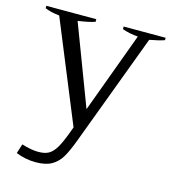

<svg xmlns="http://www.w3.org/2000/svg" viewBox="-104 -584 772 861"><g transform="rotate(15 282.0 -153.0)"><path d="M559 -498V-487Q534 -478 490 -470L297 46Q277 100 259.5 130Q242 160 214 176Q186 192 140 192Q92 192 48 174L62 130Q106 144 139 144Q169 144 187 134Q205 124 220 99.5Q235 75 253 27L264 -3L72 -471Q28 -476 5 -487V-498H237V-486Q213 -477 158 -469L299 -97L437 -471Q397 -474 364 -486V-498Z"/></g></svg>

Font: Trirong
Style: Regular
Weight: 400
Designer: Katatrad Team
Foundry: CadsonDemak
Version: Version 1.001